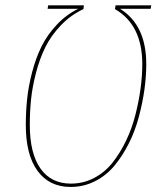

<svg xmlns="http://www.w3.org/2000/svg" viewBox="-20 -701 629 730"><path d="M248.5 9.8Q167.5 9.8 122.8 -51.3Q78.1 -112.3 78.1 -226.1Q78.1 -277.3 83.3 -325.7Q88.4 -374 102.3 -427.2Q116.2 -480.5 137.9 -524.4Q159.7 -568.4 195.6 -606.7Q231.4 -645 277.3 -667.5H161.1L163.1 -680.7H298.8L297.4 -666.5Q249 -644 211.7 -605Q174.3 -565.9 152.6 -522Q130.9 -478 116.9 -424.3Q103 -370.6 98.1 -323.5Q93.3 -276.4 93.3 -226.1Q93.3 -117.7 133.8 -60.3Q174.3 -2.9 249.5 -2.9Q296.9 -2.9 337.9 -24.4Q378.9 -45.9 408 -82.8Q437 -119.6 459.2 -165.8Q481.4 -211.9 494.6 -263.7Q507.8 -315.4 514.4 -364Q521 -412.6 521 -457.5Q521 -606.4 417 -666.5L419.4 -680.7H555.2L552.7 -667.5H436.5Q536.1 -605.5 536.1 -457.5Q536.1 -410.6 529.1 -360.1Q522 -309.6 507.8 -256.3Q493.7 -203.1 470 -156Q446.3 -108.9 415.5 -71.5Q384.8 -34.2 341.6 -12.2Q298.3 9.8 248.5 9.8Z"/></svg>

Font: Fira Sans Compressed Hair
Style: Italic
Weight: 100
Width: 3
Italic angle: -8°
Designer: Carrois Corporate & Edenspiekermann AG
Foundry: Carrois Corporate GbR & Edenspiekermann AG
Version: Version 4.203;PS 004.203;hotconv 1.0.88;makeotf.lib2.5.64775